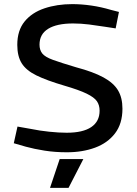

<svg xmlns="http://www.w3.org/2000/svg" viewBox="-20 -730 664 933"><path d="M305 10Q247 10 196.5 2Q146 -6 106 -17L47 -34L65 -115L133 -103Q171 -95 218.5 -90Q266 -85 304 -85Q383 -85 423.5 -112.5Q464 -140 464 -192Q464 -219 451 -238Q438 -257 401 -275Q364 -293 292 -314Q207 -339 157 -363.5Q107 -388 85.5 -422.5Q64 -457 64 -512Q64 -582 99.5 -625.5Q135 -669 196 -689.5Q257 -710 331 -710Q376 -710 424 -703Q472 -696 519 -682L558 -672L542 -592L490 -600Q453 -606 413 -611Q373 -616 335 -616Q256 -616 214 -590Q172 -564 172 -513Q172 -487 185.5 -470Q199 -453 237.5 -439Q276 -425 350 -403Q433 -381 482.5 -354Q532 -327 553.5 -291Q575 -255 575 -202Q575 -129 539 -82Q503 -35 442 -12.5Q381 10 305 10ZM223 183 270 43H385L313 183Z"/></svg>

Font: REM
Style: Regular
Weight: 400
Designer: Octavio Pardo
Foundry: Ashler Design
Version: Version 1.005;gftools[0.9.28]